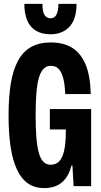

<svg xmlns="http://www.w3.org/2000/svg" viewBox="-20 -956 520 986"><path d="M207 10Q159 10 124.5 -13.5Q90 -37 67.5 -84.5Q45 -132 34.5 -201.5Q24 -271 24 -364Q24 -457 35.5 -527Q47 -597 72.5 -644Q98 -691 139.5 -714.5Q181 -738 241 -738Q307 -738 351.5 -710Q396 -682 420 -623.5Q444 -565 446 -473H315Q313 -525 304 -557Q295 -589 280 -603.5Q265 -618 241 -618Q212 -618 194.5 -591Q177 -564 170 -507.5Q163 -451 163 -364Q163 -302 166.5 -254.5Q170 -207 178.5 -174.5Q187 -142 202 -126Q217 -110 240 -110Q267 -110 284 -127.5Q301 -145 309.5 -183Q318 -221 318 -280V-330L352 -291H236V-396H448V0H358L352 -106H347Q336 -63 315.5 -37.5Q295 -12 267.5 -1Q240 10 207 10ZM239 -780Q194 -780 163.5 -799Q133 -818 119 -853Q105 -888 105 -936H198Q198 -895 209 -878.5Q220 -862 239 -862Q261 -862 270.5 -882Q280 -902 280 -936H373Q373 -857 336.5 -818.5Q300 -780 239 -780Z"/></svg>

Font: Mona Sans Condensed
Style: Bold
Weight: 700
Width: 3
Designer: Deni Anggara
Foundry: GitHub
Version: Version 2.000